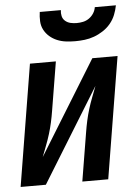

<svg xmlns="http://www.w3.org/2000/svg" viewBox="-53 -792 607 834"><g transform="rotate(-5 250.0 -375.0)"><path d="M3 0 90 -530H203L168 -318Q164 -293 158.5 -268Q153 -243 145.5 -218.5Q138 -194 128.5 -169.5Q119 -145 110 -121L362 -530H472L385 0H272L307 -212Q311 -237 316.5 -262Q322 -287 329.5 -311.5Q337 -336 346.5 -360.5Q356 -385 365 -409L113 0ZM295 -610Q274 -610 254 -612.5Q234 -615 216 -622.5Q198 -630 183.5 -642.5Q169 -655 160 -672Q151 -689 150 -709.5Q149 -730 152 -750H244Q242 -737 245 -724Q248 -711 258 -702.5Q268 -694 281 -691Q294 -688 308 -688Q322 -688 336 -691Q350 -694 362 -702.5Q374 -711 382 -723.5Q390 -736 392 -750H484Q480 -729 472 -709Q464 -689 450 -672Q436 -655 417 -642.5Q398 -630 377.5 -622.5Q357 -615 336 -612.5Q315 -610 295 -610Z"/></g></svg>

Font: Iosevka Curly Oblique
Style: Bold
Weight: 700
Italic angle: -9°
Monospace: yes
Designer: Belleve Invis
Foundry: Belleve Invis
Version: Version 11.1.0; ttfautohint (v1.8.3)